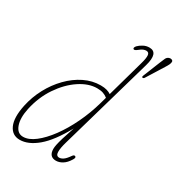

<svg xmlns="http://www.w3.org/2000/svg" viewBox="-174 -839 895 963"><g transform="rotate(30 274.0 -358.0)"><path d="M443.5 -634 289.5 -96.5Q278.5 -59 279 -36.5Q279.5 -14 297.5 -14Q308 -14 320.2 -22Q332.5 -30 349 -54Q356.5 -65 364.5 -60.5Q372 -56 362.5 -41Q347 -15.5 328.2 -4Q309.5 7.5 291 7.5Q250.5 7.5 250.5 -38.5Q250.5 -48 253.5 -63Q256.5 -78 264.5 -105Q272.5 -132 288 -177.5Q234.5 -80 182.2 -36.2Q130 7.5 81 7.5Q37 7.5 18.2 -33.8Q-0.5 -75 15.5 -151.5Q27.5 -208 54.5 -258.5Q81.5 -309 119.8 -348.2Q158 -387.5 203.8 -410Q249.5 -432.5 298 -432.5Q319 -432.5 333.5 -428.2Q348 -424 358 -417L418 -631Q427.5 -664 426 -680.8Q424.5 -697.5 408 -697.5Q401 -697.5 392 -694Q383 -690.5 371 -680.5Q354.5 -667 348.5 -672.5Q345 -675.5 347 -680.8Q349 -686 353.5 -691Q363.5 -701.5 379.8 -710.2Q396 -719 414.5 -719Q468 -719 443.5 -634ZM40.5 -147.5Q28 -88.5 41.5 -51.2Q55 -14 88 -14Q120.5 -14 156.5 -41.8Q192.5 -69.5 227.8 -117.2Q263 -165 292.5 -226.5Q322 -288 341 -355.5L351 -391.5Q338.5 -401.5 324.2 -406.2Q310 -411 289.5 -411Q240.5 -411 189 -376.8Q137.5 -342.5 97.2 -283Q57 -223.5 40.5 -147.5ZM496.5 -678.5Q504 -697 509 -708Q514 -719 525.5 -723Q534 -725.5 540.2 -723Q546.5 -720.5 547.5 -715Q548.5 -707 543.5 -696.5Q538.5 -686 531 -674.5L469.5 -576Q465.5 -569.5 459.5 -570.5Q453.5 -571 457.5 -581.5Z"/></g></svg>

Font: Fraunces144ptSuperSoftThinItalic
Style: Italic
Weight: 100
Italic angle: -16°
Version: Version 1.000;[0bf87f6ff]